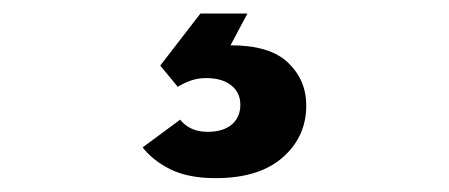

<svg xmlns="http://www.w3.org/2000/svg" viewBox="-20 -20 664 284"><path d="M299 243.5Q258.5 243.5 232.2 230.5Q206 217.5 191 198L246.5 157Q252.5 165 262.8 170Q273 175 287 175Q310 175 322.8 164.2Q335.5 153.5 335.5 135Q335.5 117 322 106.2Q308.5 95.5 285 95.5Q273 95.5 262.8 99Q252.5 102.5 243 108.5L217 77L276.5 0H346L321 47Q379.5 47 406.2 72.8Q433 98.5 433 136Q433 182.5 398 213Q363 243.5 299 243.5Z"/></svg>

Font: Undotted
Style: Bold
Weight: 700
Designer: Delve Withrington, Dave Bailey, Thomas Jockin
Foundry: Delve Fonts LLC
Version: Version 4.000